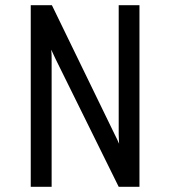

<svg xmlns="http://www.w3.org/2000/svg" viewBox="-20 -720 656 740"><path d="M98.5 0V-700H180L422 -202Q425.5 -195.5 430.5 -184.8Q435.5 -174 439 -166Q438.5 -180 438 -187.8Q437.5 -195.5 437.5 -203V-700H517.5V0H437.5L195 -491Q191.5 -499 186.2 -509.8Q181 -520.5 177.5 -528.5Q178.5 -517 178.8 -508.2Q179 -499.5 179 -492V0Z"/></svg>

Font: Overpass Mono
Style: Regular
Weight: 400
Designer: Delve Withrington, Dave Bailey
Foundry: Delve Fonts LLC
Version: Version 4.000